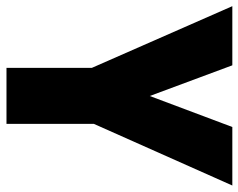

<svg xmlns="http://www.w3.org/2000/svg" viewBox="-94 -660 754 607"><g transform="rotate(90 283.5 -357.0)"><path d="M284 -453 187 -714H0L195 -270V0H372V-276L567 -714H382Z"/></g></svg>

Font: Noto Sans Sinhala Condensed Black
Style: Regular
Weight: 900
Width: 3
Designer: Jelle Bosma - Monotype Design Team
Foundry: Monotype Imaging Inc.
Version: Version 2.006